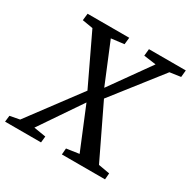

<svg xmlns="http://www.w3.org/2000/svg" viewBox="-197 -901 1051 1059"><g transform="rotate(30 329.0 -371.5)"><path d="M-31.6 0 -27 -39.8 34.8 -51.6 276.1 -374.8 348.4 -434.6 529.3 -688.5 451.4 -699.1 455.8 -743H690.5L686.3 -699.1L617.1 -689.2L376.9 -382.5L304 -315.6L125 -52.3L201.6 -39.8L197.4 0ZM330.2 0 333.4 -39.8 413.5 -51.5 304.6 -315.6 276.7 -374.8 127.6 -687.8 60 -699.1 65 -743H330.3L325.6 -699.4L243.8 -689.4L349 -434.6L377.5 -382.5L536.4 -52.3L608.3 -39.8L605 0Z"/></g></svg>

Font: Merriweather Light
Style: Italic
Weight: 300
Italic angle: -7.8°
Designer: Eben Sorkin
Foundry: Eben Sorkin
Version: Version 2.101